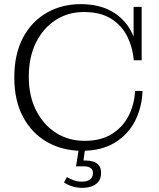

<svg xmlns="http://www.w3.org/2000/svg" viewBox="-20 -715 769 927"><path d="M376 13Q282 13 208 -29Q134 -71 91.5 -150Q49 -229 49 -341Q49 -453 90.5 -532Q132 -611 205 -653Q278 -695 369 -695Q457 -695 518 -661Q579 -627 612 -566Q645 -505 646 -424H626Q621 -485 595 -538Q569 -591 517.5 -624Q466 -657 385 -657Q309 -657 249 -618.5Q189 -580 154 -510Q119 -440 119 -344Q119 -251 154.5 -181.5Q190 -112 250.5 -73.5Q311 -35 389 -35Q467 -35 520 -68Q573 -101 601 -156Q629 -211 632 -276H668Q666 -199 633 -133Q600 -67 535.5 -27Q471 13 376 13ZM646 -424 625 -473V-682H664V-424ZM377 192Q352 192 329.5 185Q307 178 289 166L303 140Q318 149 336 155.5Q354 162 374 162Q403 162 416 150.5Q429 139 429 121Q429 104 417 96Q405 88 386 88H347L362 -5H392L383 60H395Q412 60 429 65Q446 70 457 83Q468 96 468 120Q468 155 443.5 173.5Q419 192 377 192Z"/></svg>

Font: Montagu Slab 144pt Light
Style: Regular
Weight: 300
Designer: Florian Karsten
Foundry: Florian Karsten
Version: Version 1.000